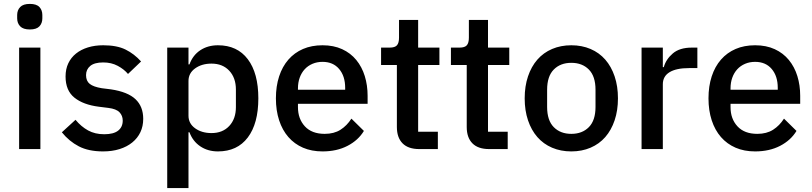

<svg xmlns="http://www.w3.org/2000/svg" viewBox="-20 -764 4164 984"><path d="M133 -613Q99 -613 83.5 -629Q68 -645 68 -670V-687Q68 -712 83.5 -728Q99 -744 133 -744Q167 -744 182 -728Q197 -712 197 -687V-670Q197 -645 182 -629Q167 -613 133 -613ZM78 -520H187V0H78Z M508 12Q434 12 384 -14Q334 -40 297 -86L367 -150Q396 -115 431.5 -95.5Q467 -76 514 -76Q562 -76 585.5 -94.5Q609 -113 609 -146Q609 -171 592.5 -188.5Q576 -206 535 -211L487 -217Q407 -227 361.5 -263.5Q316 -300 316 -372Q316 -410 330 -439.5Q344 -469 369.5 -489.5Q395 -510 430.5 -521Q466 -532 509 -532Q579 -532 623.5 -510Q668 -488 703 -449L636 -385Q616 -409 583.5 -426.5Q551 -444 509 -444Q464 -444 442.5 -426Q421 -408 421 -379Q421 -349 440 -334Q459 -319 501 -312L549 -306Q635 -293 674.5 -255.5Q714 -218 714 -155Q714 -117 699.5 -86.5Q685 -56 658 -34Q631 -12 593 0Q555 12 508 12Z M837 -520H946V-434H951Q968 -481 1006.5 -506.5Q1045 -532 1097 -532Q1196 -532 1250 -460.5Q1304 -389 1304 -260Q1304 -131 1250 -59.5Q1196 12 1097 12Q1045 12 1006.5 -14Q968 -40 951 -86H946V200H837ZM1064 -82Q1121 -82 1155 -118.5Q1189 -155 1189 -215V-305Q1189 -365 1155 -401.5Q1121 -438 1064 -438Q1014 -438 980 -413.5Q946 -389 946 -349V-171Q946 -131 980 -106.5Q1014 -82 1064 -82Z M1633 12Q1577 12 1533 -7Q1489 -26 1458 -61.5Q1427 -97 1410.5 -147.5Q1394 -198 1394 -260Q1394 -322 1410.5 -372.5Q1427 -423 1458 -458.5Q1489 -494 1533 -513Q1577 -532 1633 -532Q1690 -532 1733.5 -512Q1777 -492 1806 -456.5Q1835 -421 1849.5 -374Q1864 -327 1864 -273V-232H1507V-215Q1507 -155 1542.5 -116.5Q1578 -78 1644 -78Q1692 -78 1725 -99Q1758 -120 1781 -156L1845 -93Q1816 -45 1761 -16.5Q1706 12 1633 12ZM1633 -447Q1605 -447 1581.5 -437Q1558 -427 1541.5 -409Q1525 -391 1516 -366Q1507 -341 1507 -311V-304H1749V-314Q1749 -374 1718 -410.5Q1687 -447 1633 -447Z M2129 0Q2072 0 2043 -29.5Q2014 -59 2014 -113V-431H1933V-520H1977Q2004 -520 2014.5 -532Q2025 -544 2025 -571V-662H2123V-520H2232V-431H2123V-89H2224V0Z M2487 0Q2430 0 2401 -29.5Q2372 -59 2372 -113V-431H2291V-520H2335Q2362 -520 2372.5 -532Q2383 -544 2383 -571V-662H2481V-520H2590V-431H2481V-89H2582V0Z M2908 12Q2854 12 2809.5 -7Q2765 -26 2734 -61.5Q2703 -97 2686 -147.5Q2669 -198 2669 -260Q2669 -322 2686 -372.5Q2703 -423 2734 -458.5Q2765 -494 2809.5 -513Q2854 -532 2908 -532Q2962 -532 3006.5 -513Q3051 -494 3082 -458.5Q3113 -423 3130 -372.5Q3147 -322 3147 -260Q3147 -198 3130 -147.5Q3113 -97 3082 -61.5Q3051 -26 3006.5 -7Q2962 12 2908 12ZM2908 -78Q2964 -78 2998 -112.5Q3032 -147 3032 -216V-304Q3032 -373 2998 -407.5Q2964 -442 2908 -442Q2852 -442 2818 -407.5Q2784 -373 2784 -304V-216Q2784 -147 2818 -112.5Q2852 -78 2908 -78Z M3268 0V-520H3377V-420H3382Q3393 -460 3428 -490Q3463 -520 3525 -520H3554V-415H3511Q3446 -415 3411.5 -394Q3377 -373 3377 -332V0Z M3850 12Q3794 12 3750 -7Q3706 -26 3675 -61.5Q3644 -97 3627.5 -147.5Q3611 -198 3611 -260Q3611 -322 3627.5 -372.5Q3644 -423 3675 -458.5Q3706 -494 3750 -513Q3794 -532 3850 -532Q3907 -532 3950.5 -512Q3994 -492 4023 -456.5Q4052 -421 4066.5 -374Q4081 -327 4081 -273V-232H3724V-215Q3724 -155 3759.5 -116.5Q3795 -78 3861 -78Q3909 -78 3942 -99Q3975 -120 3998 -156L4062 -93Q4033 -45 3978 -16.5Q3923 12 3850 12ZM3850 -447Q3822 -447 3798.5 -437Q3775 -427 3758.5 -409Q3742 -391 3733 -366Q3724 -341 3724 -311V-304H3966V-314Q3966 -374 3935 -410.5Q3904 -447 3850 -447Z"/></svg>

Font: IBM Plex Thai Medium
Style: Regular
Weight: 500
Designer: Mike Abbink, Paul van der Laan, Pieter van Rosmalen, Ben Mitchell, Mark Frömberg
Foundry: Bold Monday
Version: Version 1.0